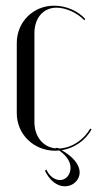

<svg xmlns="http://www.w3.org/2000/svg" viewBox="-20 -522 342 675"><path d="M39 -371V-124C39 -50 98 8 175 8C179 8 183 7 188 7C215 26 228 47 228 68C228 92 212 111 191 111C174 111 154 99 143 74L138 78C154 112 180 133 208 133C237 133 260 111 260 84C260 57 237 29 197 6C241 -1 279 -27 302 -67L297 -70C274 -29 230 -1 187 0C186 0 185 -1 183 -2H174C175 -1 176 -1 177 0C132 -4 101 -41 101 -93V-405C101 -459 132 -495 179 -495C212 -495 253 -476 276 -451L280 -455C254 -484 212 -502 170 -502C96 -502 39 -444 39 -371Z"/></svg>

Font: Moniqa Display
Style: Regular
Weight: 400
Designer: Rajesh Rajput
Foundry: Rajesh Rajput
Version: Version 1.000